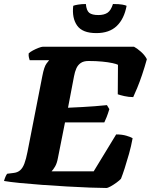

<svg xmlns="http://www.w3.org/2000/svg" viewBox="-31 -937 752 957"><path d="M499 0Q469 0 417 -2Q365 -4 303 -7.5Q241 -11 179.5 -15.5Q118 -20 67.5 -25Q17 -30 -11 -35Q-8 -46 -3.5 -56.5Q1 -67 5 -71L37 -75Q56 -77 69 -88Q82 -99 90.5 -121.5Q99 -144 106 -180L180 -558Q189 -605 201 -620.5Q213 -636 214 -637H117Q115 -643 113 -651Q111 -659 112 -671Q119 -678 133 -685.5Q147 -693 161.5 -698.5Q176 -704 182 -704H637Q651 -697 671 -679.5Q691 -662 701 -642Q690 -602 677.5 -565Q665 -528 653 -499Q641 -470 633 -453Q611 -453 589 -458Q567 -463 556 -467L557 -614Q550 -618 529.5 -622.5Q509 -627 478.5 -630Q448 -633 410 -633Q386 -633 371.5 -623Q357 -613 349.5 -596Q342 -579 338 -557L308 -400Q348 -402 379.5 -403.5Q411 -405 440.5 -407.5Q470 -410 502 -413L514 -393Q507 -370 500.5 -353.5Q494 -337 489 -327H293L258 -151Q253 -123 243.5 -107Q234 -91 226 -83H436L548 -267Q577 -267 599 -260.5Q621 -254 630 -248Q623 -209 612 -170Q601 -131 590.5 -98.5Q580 -66 572 -46Q565 -38 550 -27Q535 -16 520.5 -8Q506 0 499 0ZM449 -772Q380 -772 353.5 -809.5Q327 -847 334 -908Q340 -911 358 -914Q376 -917 397 -917Q400 -884 414 -873Q428 -862 459 -862Q488 -862 505 -873.5Q522 -885 532 -917Q563 -917 579 -914Q595 -911 600 -908Q588 -843 551 -807.5Q514 -772 449 -772Z"/></svg>

Font: Texturina 12pt Black
Style: Italic
Weight: 900
Italic angle: -11°
Designer: Guillermo Torres Carreño
Foundry: Omnibus-Type
Version: Version 1.002